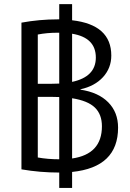

<svg xmlns="http://www.w3.org/2000/svg" viewBox="-20 -835 638 940"><path d="M270 -674.8H261.2Q210.4 -674.8 165 -666V-424.8H231Q257.8 -424.8 270 -425.8ZM333 -669.9V-434.1Q449.2 -459 449.2 -553.2Q449.2 -650.9 333 -669.9ZM270 -359.9Q257.8 -360.8 231 -360.8H165V-64Q213.9 -55.2 270 -55.2ZM333 -354V-59.1Q479 -80.1 479 -216.8Q479 -274.9 444.6 -308.3Q410.2 -341.8 333 -354ZM270 -740.2V-814.9H333V-735.8Q524.9 -713.9 524.9 -563Q524.9 -502 484.4 -457.5Q443.8 -413.1 374 -397.9V-396Q461.9 -382.8 510 -334Q558.1 -285.2 558.1 -210Q558.1 -16.1 333 6.8V85H270V9.8Q175.8 9.8 85 -5.9V-724.1Q172.9 -740.2 261.2 -740.2Z"/></svg>

Font: WebKoruri
Style: Regular
Weight: 400
Foundry: lindwurm / mohemohe
Version: Version 1.00